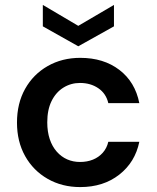

<svg xmlns="http://www.w3.org/2000/svg" viewBox="-20 -748 636 780"><path d="M306 12Q232 12 173.5 -21.5Q115 -55 82 -114Q49 -173 49 -250Q49 -328 82 -387Q115 -446 173.5 -479.5Q232 -513 306 -513Q401 -513 465 -464Q529 -415 546 -329H420Q411 -368 379.5 -389.5Q348 -411 305 -411Q268 -411 237.5 -392Q207 -373 189.5 -337.5Q172 -302 172 -251Q172 -213 182 -183Q192 -153 210.5 -132Q229 -111 253 -100.5Q277 -90 305 -90Q334 -90 357.5 -99.5Q381 -109 397.5 -127.5Q414 -146 420 -172H546Q529 -89 464.5 -38.5Q400 12 306 12ZM298 -560 154 -641V-728L298 -643L443 -728V-641Z"/></svg>

Font: DM Sans 17pt SemiBold
Style: Regular
Weight: 600
Version: Version 4.004;gftools[0.9.30]